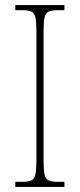

<svg xmlns="http://www.w3.org/2000/svg" viewBox="-20 -734 315 754"><path d="M40 0V-20H67Q92 -20 104 -26Q116 -32 119.5 -51Q123 -70 123 -108V-606Q123 -645 119.5 -663.5Q116 -682 104 -688Q92 -694 67 -694H40V-714H233V-694H207Q182 -694 170 -688Q158 -682 154.5 -663.5Q151 -645 151 -606V-108Q151 -70 154.5 -51Q158 -32 170 -26Q182 -20 207 -20H233V0Z"/></svg>

Font: Noto Serif Condensed Thin
Style: Regular
Weight: 100
Width: 3
Designer: Monotype Design Team
Foundry: Monotype Imaging Inc.
Version: Version 2.013; ttfautohint (v1.8.4.7-5d5b)